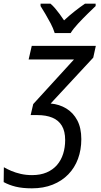

<svg xmlns="http://www.w3.org/2000/svg" viewBox="-83 -786 550 1046"><path d="M91 240Q39 240 2.5 231Q-34 222 -63 206L-62 125Q-45 135 -21.5 145Q2 155 30.5 161.5Q59 168 92 168Q137 168 171 153.5Q205 139 227.5 113Q250 87 261 52Q272 17 272 -23Q272 -71 254 -101Q236 -131 202 -145Q168 -159 121 -159H84L98 -219L320 -462H73L90 -536H439L425 -472L193 -222Q240 -218 278 -195Q316 -172 338 -130.5Q360 -89 360 -28Q360 30 342 79Q324 128 289 164Q254 200 204 220Q154 240 91 240ZM215 -606Q207 -632 193 -658.5Q179 -685 164.5 -709.5Q150 -734 138 -753V-766H192Q204 -756 216.5 -741.5Q229 -727 241.5 -710Q254 -693 266 -675Q295 -702 325 -725.5Q355 -749 380 -766H438V-753Q422 -738 395 -711.5Q368 -685 342 -657Q316 -629 302 -606Z"/></svg>

Font: Noto Sans Display
Style: Italic
Weight: 400
Italic angle: -12°
Designer: Monotype Design Team
Foundry: Monotype Imaging Inc.
Version: Version 2.003